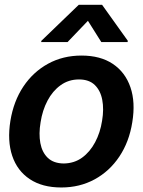

<svg xmlns="http://www.w3.org/2000/svg" viewBox="-20 -790 610 820"><path d="M241.7 10.7Q160.6 10.7 107.2 -24.9Q53.7 -60.5 32.2 -124.5Q10.7 -188.5 24.4 -273.9Q38.1 -357.9 79.8 -420.4Q121.6 -482.9 185.3 -517.8Q249 -552.7 328.1 -552.7Q408.7 -552.7 461.9 -517.1Q515.1 -481.4 537.1 -417.2Q559.1 -353 544.9 -267.6Q531.7 -184.1 489.7 -121.3Q447.8 -58.6 384 -23.9Q320.3 10.7 241.7 10.7ZM252 -91.8Q296.9 -92.3 330.6 -116.7Q364.3 -141.1 386.2 -182.4Q408.2 -223.6 416 -274.4Q424.3 -323.7 416.7 -363.5Q409.2 -403.3 384.8 -427Q360.4 -450.7 317.4 -450.7Q272.9 -450.7 238.8 -426Q204.6 -401.4 182.9 -360.1Q161.1 -318.8 153.3 -267.6Q145 -218.8 152.3 -179Q159.7 -139.2 184.3 -115.7Q209 -92.3 252 -91.8ZM412.6 -610.4 355.5 -701.2 268.6 -610.4H155.8L156.7 -615.7L316.4 -769.5H416L525.9 -615.7L524.9 -610.4Z"/></svg>

Font: Inter Tight SemiBold
Style: Italic
Weight: 600
Italic angle: -9.39999°
Designer: Rasmus Andersson
Foundry: rsms
Version: Version 3.004